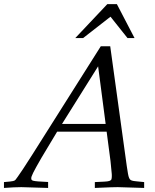

<svg xmlns="http://www.w3.org/2000/svg" viewBox="-20 -925 763 945"><path d="M-0.5 0V-28.8Q18.6 -30.3 28.8 -31.5Q39.1 -32.7 44.4 -33.9Q49.8 -35.2 52 -36.6Q54.2 -38.1 56.6 -40.5Q58.6 -42.5 67.4 -55.2Q76.2 -67.9 92.8 -92.3L138.2 -162.6L476.1 -697.3H522.5L604 -107.4Q607.4 -84 609.9 -70.1Q612.3 -56.2 615.7 -48.6Q619.1 -41 624.3 -38.3Q629.4 -35.6 638.2 -34.2Q639.6 -33.7 652.1 -32.5Q664.6 -31.2 689.5 -28.8V0L559.6 -3.9Q553.2 -4.4 525.1 -3.2Q497.1 -2 446.8 0V-28.8Q476.1 -30.3 492.9 -31Q509.8 -31.7 518.1 -34.4Q526.4 -37.1 528.3 -42.2Q530.3 -47.4 530.3 -57.6Q530.3 -61 530.3 -64.5Q530.3 -67.9 529.8 -71.8L523.9 -132.3L504.9 -276.9H261.2L184.1 -148.4Q168.9 -121.6 158.9 -104Q148.9 -86.4 143.6 -75.2Q138.2 -64 136 -57.9Q133.8 -51.8 133.8 -48.3Q133.8 -43.5 135.3 -40.3Q136.7 -37.1 144.5 -35.2Q152.3 -33.2 169.2 -32Q186 -30.8 216.8 -29.3V0L85 -3.9Q68.4 -3.9 47.1 -2.9Q25.9 -2 -0.5 0ZM285.2 -314.9H500L462.9 -598.6ZM508.3 -904.8H555.2L642.1 -737.8H607.4L523.9 -842.8L389.2 -737.8H350.6Z"/></svg>

Font: XB Kayhan
Style: Italic
Weight: 400
Italic angle: -12°
Designer: Behnam
Foundry: Irmug
Version: Version 7.300 2009